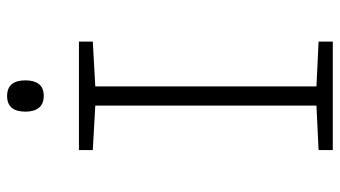

<svg xmlns="http://www.w3.org/2000/svg" viewBox="-228 -728 956 540"><g transform="rotate(-90 250.0 -458.0)"><path d="M98 0V-40L223 -46V-668L98 -675V-714H403V-675L277 -668V-46L403 -40V0ZM250 -813Q228 -813 217 -826.5Q206 -840 206 -864Q206 -916 250 -916Q294 -916 294 -864Q294 -840 283.5 -826.5Q273 -813 250 -813Z"/></g></svg>

Font: Noto Sans Mono ExtraCondensed Light
Style: Regular
Weight: 300
Width: 2
Designer: Monotype Design Team
Foundry: Monotype Imaging Inc.
Version: Version 2.014; ttfautohint (v1.8.4.7-5d5b)